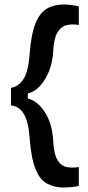

<svg xmlns="http://www.w3.org/2000/svg" viewBox="-20 -706 394 855"><path d="M29 -237V-315Q60 -319 83 -351.5Q106 -384 112 -466Q119 -556 138.5 -603Q158 -650 189.5 -668Q221 -686 265 -686Q291 -686 331 -678V-595Q301 -600 276.5 -594Q252 -588 236 -562Q220 -536 217 -480Q215 -432 199 -391Q183 -350 158 -323Q133 -296 104 -290V-267Q146 -258 179.5 -207Q213 -156 217 -76Q220 -20 235.5 6Q251 32 275.5 37.5Q300 43 331 38V122Q312 126 294.5 127.5Q277 129 265 129Q222 129 190 112Q158 95 138.5 47.5Q119 0 112 -91Q108 -146 96.5 -176.5Q85 -207 68 -220.5Q51 -234 29 -237Z"/></svg>

Font: Bricolage Grotesque 10pt Medium
Style: Regular
Weight: 500
Designer: Mathieu Triay
Foundry: Atelier Triay
Version: Version 1.000; ttfautohint (v1.8.4.7-5d5b);gftools[0.9.32]